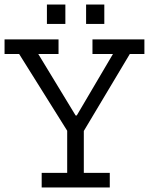

<svg xmlns="http://www.w3.org/2000/svg" viewBox="-24 -823 657 843"><path d="M546 -586 344 -248V-64H458V0H159V-64H271V-249L60 -586H-4V-650H233V-586H144L308 -316H313L472 -586H382V-650H610V-586ZM182 -803H263V-718H182ZM354 -803H434V-718H354Z"/></svg>

Font: Zilla Slab Regular
Style: Regular
Weight: 400
Designer: Typotheque.com
Foundry: Typotheque type foundry
Version: Version 1.0; 2017